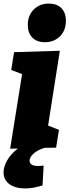

<svg xmlns="http://www.w3.org/2000/svg" viewBox="-32 -829 390 1078"><path d="M338 -712Q338 -659 305 -625.5Q272 -592 220 -592Q175 -592 149.5 -618Q124 -644 124 -689Q124 -742 157.5 -775.5Q191 -809 242 -809Q287 -809 312.5 -783.5Q338 -758 338 -712ZM47 -536 304 -544 238 -124 299 -100 283 0 219 1Q181 12 157.5 32.5Q134 53 134 73Q134 103 184 103Q193 103 213 101L207 212Q153 229 110 229Q54 229 21 205Q-12 181 -12 139Q-12 107 8.5 71Q29 35 68 5L25 6L92 -413L31 -436Z"/></svg>

Font: Bitter Pro Black
Style: Italic
Weight: 900
Italic angle: -9°
Designer: Sol Matas, and Bitter project Authors
Foundry: Sol Matas
Version: Version 1.010